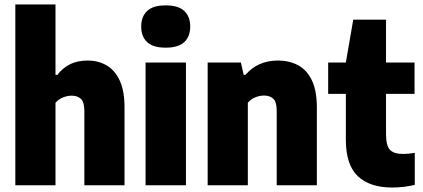

<svg xmlns="http://www.w3.org/2000/svg" viewBox="-20 -828 1891 858"><path d="M48.5 0V-808H228V-493.5H236.5Q259.5 -524 292.8 -540.8Q326 -557.5 372.5 -557.5Q417.5 -557.5 454.8 -536.8Q492 -516 514.2 -469.8Q536.5 -423.5 536.5 -346.5V0H357V-332Q357 -371.5 341.8 -386Q326.5 -400.5 300.5 -400.5Q281.5 -400.5 261.2 -392.5Q241 -384.5 228 -368.5V0Z M630.5 0V-548.5H811V0ZM720.5 -615Q664 -615 637.5 -639.8Q611 -664.5 611 -709.5Q611 -754 637.5 -779Q664 -804 720.5 -804Q777 -804 803.5 -779Q830 -754 830 -709.5Q830 -664.5 803.5 -639.8Q777 -615 720.5 -615Z M908 0V-548.5H1056.5L1069 -493.5H1077Q1131.5 -557.5 1222.5 -557.5Q1272 -557.5 1311.5 -536.8Q1351 -516 1373.5 -469.5Q1396 -423 1396 -346.5V0H1216.5V-334Q1216.5 -372.5 1201.2 -386.8Q1186 -401 1160 -401Q1140 -401 1120.2 -392.8Q1100.5 -384.5 1087.5 -369V0Z M1732.5 10Q1633 10 1579.2 -40.5Q1525.5 -91 1525.5 -204V-408.5H1446.5V-548.5H1525.5L1558.5 -740H1705V-548.5H1832.5V-408.5H1705V-228.5Q1705 -178 1722.2 -159Q1739.5 -140 1782 -140Q1793.5 -140 1806 -141.2Q1818.5 -142.5 1833.5 -145V-2Q1813 3.5 1785.8 6.8Q1758.5 10 1732.5 10Z"/></svg>

Font: Encode Sans SmCnd XBd
Style: Regular
Weight: 800
Width: 4
Designer: Multiple Designers
Foundry: Impallari Type
Version: Version 3.002; ttfautohint (v1.8.3) -l 8 -r 50 -G 200 -x 14 